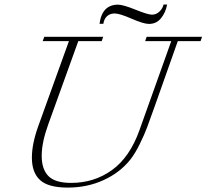

<svg xmlns="http://www.w3.org/2000/svg" viewBox="-20 -828 926 861"><path d="M647.9 -720.7Q624 -720.7 570.3 -744.1Q516.6 -767.6 494.1 -767.6Q473.6 -767.6 460.2 -755.6Q446.8 -743.7 443.4 -721.2H426.3Q437.5 -807.1 509.3 -807.1Q531.7 -807.1 587.4 -784.7Q643.1 -762.2 661.6 -762.2Q680.2 -762.2 694.6 -775.6Q709 -789.1 713.4 -807.6H729.5Q722.2 -770 701.4 -745.4Q680.7 -720.7 647.9 -720.7ZM283.7 13.2Q196.8 13.2 159.9 -20.3Q123 -53.7 123 -121.1Q123 -183.1 151.9 -263.2L289.1 -643.6H171.4L178.7 -663.1H442.9L436 -643.6H331.1L196.3 -270Q167 -189 167 -129.4Q167 -69.3 197 -38.6Q227.1 -7.8 298.8 -7.8Q402.3 -7.8 482.2 -65.4Q562 -123 605 -243.2L748 -643.6H630.9L637.7 -663.1H886.2L879.4 -643.6H777.3L675.3 -355.5Q651.9 -289.1 639.6 -256.6Q627.4 -224.1 606.4 -181.4Q585.4 -138.7 564 -111.8Q517.6 -53.7 444.3 -20.3Q371.1 13.2 283.7 13.2Z"/></svg>

Font: Elstob ExtraLight
Style: Italic
Weight: 200
Italic angle: -20°
Designer: Peter S. Baker
Version: Version 1.015